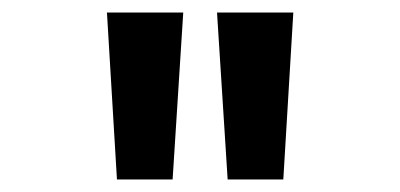

<svg xmlns="http://www.w3.org/2000/svg" viewBox="-20 -760 640 307"><path d="M151 -740H273L256 -473H167ZM327 -740H449L433 -473H344Z"/></svg>

Font: Fira Mono Medium
Style: Regular
Weight: 500
Designer: Carrois Corporate & Edenspiekermann AG
Foundry: Carrois Corporate GbR & Edenspiekermann AG
Version: Version 3.206